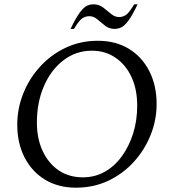

<svg xmlns="http://www.w3.org/2000/svg" viewBox="-20 -860 806 890"><path d="M332 10Q250 10 189 -27Q128 -64 94 -130Q60 -196 60 -282Q60 -357 88 -427Q116 -497 166.5 -552Q217 -607 285 -639Q353 -671 433 -671Q516 -671 577 -634Q638 -597 672 -530.5Q706 -464 706 -378Q706 -304 678.5 -235Q651 -166 601 -110.5Q551 -55 482.5 -22.5Q414 10 332 10ZM364 -38Q420 -38 466 -64Q512 -90 545.5 -136.5Q579 -183 597.5 -242.5Q616 -302 616 -370Q616 -446 589.5 -503Q563 -560 515.5 -592.5Q468 -625 406 -625Q332 -625 274 -580.5Q216 -536 183.5 -460.5Q151 -385 151 -292Q151 -217 178 -159.5Q205 -102 252.5 -70Q300 -38 364 -38ZM307 -726Q332 -778 350 -802Q368 -826 382.5 -833Q397 -840 414 -840Q439 -840 458.5 -825Q478 -810 495 -795.5Q512 -781 532 -781Q549 -781 563.5 -790.5Q578 -800 602 -840H618Q593 -788 575 -764Q557 -740 542 -733Q527 -726 511 -726Q486 -726 467 -741Q448 -756 431 -770.5Q414 -785 394 -785Q377 -785 362 -775.5Q347 -766 323 -726Z"/></svg>

Font: Spectral
Style: Italic
Weight: 400
Italic angle: -10°
Designer: Jean-Baptiste Levee
Foundry: Production Type
Version: Version 2.001